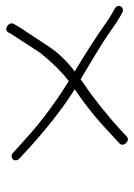

<svg xmlns="http://www.w3.org/2000/svg" viewBox="53 -632 431 618"><g transform="rotate(90 269.0 -323.5)"><path d="M1.5 -501C-15.3 -510.2 -31.6 -487.6 -10.3 -476L4 -468C12.8 -463.3 27 -454 46.7 -440C83.6 -413.7 147.2 -374 190.4 -348C160.5 -325.2 133 -298.3 112.3 -267.4C92.2 -236.5 76.8 -213.2 66.1 -197.5C55.3 -181.8 47.9 -170.3 43.8 -163L37.6 -152C28.3 -136 55.3 -118 64.6 -134L70.8 -145C88.3 -172.7 108.6 -202.4 130.5 -237C162.9 -277.1 193.8 -307.7 221.2 -329C281.7 -291.7 348.4 -244.4 410.9 -187L452 -150C467.8 -135.3 486.5 -155.3 470.7 -170L429.4 -208C361.4 -269.1 299.3 -315.8 248 -348C312.6 -391.9 354.6 -428.9 398.2 -470L422.1 -492C435.6 -505.1 413.2 -528.5 399.2 -515L375.9 -493C335.2 -456.2 282.3 -412.6 237 -382C225.1 -374 218.2 -369 216.1 -367C169.1 -394.7 99.4 -435.5 60.3 -463.5C40.2 -477.8 25.4 -487.7 15.8 -493Z"/></g></svg>

Font: MewTooHand
Style: WideLta
Weight: 400
Designer: Mew Too, Robert Jablonski
Version: Version 0.77